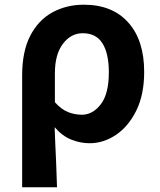

<svg xmlns="http://www.w3.org/2000/svg" viewBox="-20 -594 679 815"><path d="M74 201V-273Q74 -376 108.5 -442.5Q143 -509 202.5 -541.5Q262 -574 336 -574Q457 -574 524.5 -498.5Q592 -423 592 -289Q592 -193 559 -125.5Q526 -58 473 -22Q420 14 360 14Q322 14 283.5 -1Q245 -16 212 -54Q213 -26 214 1Q219 100 222 201ZM327 -107Q374 -107 408 -151.5Q442 -196 442 -287Q442 -367 415 -410Q388 -453 331 -453Q281 -453 247 -408Q213 -363 213 -283V-160Q242 -128 270.5 -117.5Q299 -107 327 -107Z"/></svg>

Font: Source Han Sans CN Bold
Style: Bold
Weight: 700
Designer: Ryoko NISHIZUKA 西塚涼子 (kana & ideographs); Paul D. Hunt (Latin, Greek & Cyrillic); Wenlong ZHANG 张文龙 (bopomofo); Sandoll 
Foundry: Adobe Systems Incorporated
Version: Version 1.00;May 30, 2023;FontCreator 11.5.0.2422 32-bit